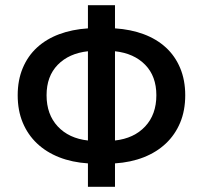

<svg xmlns="http://www.w3.org/2000/svg" viewBox="-20 -696 780 738"><path d="M159 -330Q159 -256 202 -210Q245 -164 318 -156V-499Q245 -491 202 -447Q159 -403 159 -330ZM581 -330Q581 -403 538 -447Q495 -491 422 -499V-156Q495 -164 538 -210Q581 -256 581 -330ZM318 22V-68Q257 -72 207.5 -91.5Q158 -111 122.5 -144.5Q87 -178 67.5 -224.5Q48 -271 48 -330Q48 -388 67.5 -434.5Q87 -481 122.5 -513.5Q158 -546 207.5 -564.5Q257 -583 318 -587V-676H422V-587Q483 -583 532.5 -564.5Q582 -546 617.5 -513.5Q653 -481 672.5 -434.5Q692 -388 692 -330Q692 -271 672.5 -224.5Q653 -178 617.5 -144.5Q582 -111 532.5 -91.5Q483 -72 422 -68V22Z"/></svg>

Font: TT Toshiba Sans Medium
Style: Regular
Weight: 500
Designer: Paul D. Hunt
Foundry: Toshiba Corporation
Version: Version 2.020;PS 2.000;hotconv 1.0.86;makeotf.lib2.5.63406